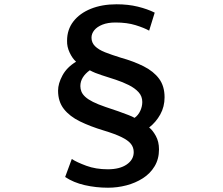

<svg xmlns="http://www.w3.org/2000/svg" viewBox="-20 -801 1040 896"><path d="M676 -658Q653 -671 613 -683.5Q573 -696 519 -696Q483 -696 458 -686Q433 -676 420 -660Q407 -644 407 -625Q407 -602 423.5 -585.5Q440 -569 470.5 -557Q501 -545 543 -532Q604 -515 650.5 -491.5Q697 -468 722.5 -433.5Q748 -399 748 -347Q748 -303 728 -267Q708 -231 676 -206Q692 -194 707 -167Q722 -140 722 -104Q722 -59 701.5 -25Q681 9 646.5 31Q612 53 570 64Q528 75 484 75Q428 75 375.5 63Q323 51 284 25L315 -59Q338 -44 382.5 -27.5Q427 -11 483 -11Q539 -11 571.5 -33.5Q604 -56 604 -91Q604 -113 591 -129.5Q578 -146 547.5 -161Q517 -176 464 -192Q401 -211 353 -234.5Q305 -258 278 -292.5Q251 -327 251 -378Q251 -411 271.5 -449Q292 -487 335 -513Q318 -528 305 -555.5Q292 -583 293 -611Q293 -663 322.5 -701Q352 -739 404 -760Q456 -781 524 -781Q578 -781 623 -770Q668 -759 702 -742ZM355 -399Q355 -386 360 -373.5Q365 -361 378 -349Q391 -337 414 -325.5Q437 -314 472 -302Q506 -291 532.5 -281.5Q559 -272 578.5 -264.5Q598 -257 608 -251Q625 -263 634.5 -283.5Q644 -304 644 -325Q644 -352 626.5 -371Q609 -390 581 -404Q553 -418 520 -429Q487 -440 455 -450Q423 -460 399 -473Q378 -458 366.5 -439.5Q355 -421 355 -399Z"/></svg>

Font: Noto Sans KR Thin SemiBold
Style: Regular
Weight: 600
Version: Version 2.004-H2;hotconv 1.0.118;makeotfexe 2.5.65603